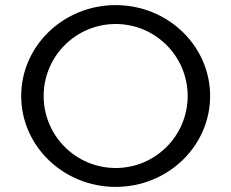

<svg xmlns="http://www.w3.org/2000/svg" viewBox="-20 -726 906 752"><path d="M63 -350C63 -153.5 228.8 6 433 6C637.2 6 803 -153.5 803 -350C803 -546.5 637.2 -706 433 -706C228.8 -706 63 -546.5 63 -350ZM151 -350C151 -505.7 277.3 -632 433 -632C588.7 -632 715 -505.7 715 -350C715 -194.3 588.7 -68 433 -68C277.3 -68 151 -194.3 151 -350Z"/></svg>

Font: Resamitz
Style: Bold
Weight: 700
Designer: gluk
Foundry: gluk
Version: Version 0.047